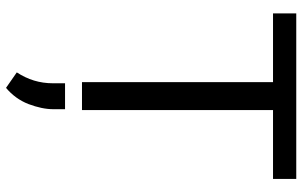

<svg xmlns="http://www.w3.org/2000/svg" viewBox="-203 -548 1003 637"><g transform="rotate(90 298.5 -229.5)"><path d="M24.4 -710.9V-633.8H252.4V0H345.2V-633.8H573.7V-710.9ZM256.3 56.2V95.7C256.3 141.1 244.1 179.2 220.2 216.3L271.5 252C295.4 231.9 313.5 207.5 325.2 177.7C336.4 147.9 342.3 120.6 342.3 94.7V56.2Z"/></g></svg>

Font: Vazirmatn
Style: Regular
Weight: 400
Designer: Saber Rastikerdar
Foundry: Saber Rastikerdar
Version: Version 33.003